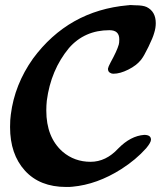

<svg xmlns="http://www.w3.org/2000/svg" viewBox="-20 -723 653 763"><path d="M553 -187Q580 -187 580 -168Q580 -157 561 -134Q520 -88 462 -51Q366 10 268 19Q261 20 243 20Q138 20 79 -45Q20 -110 20 -218Q20 -248 23 -268Q38 -387 111 -490Q252 -681 488 -702H490Q491 -702 493 -702.5Q495 -703 498 -703Q501 -703 507.5 -702.5Q514 -702 518 -702Q548 -702 563 -695Q599 -677 599 -631Q599 -612 593 -593Q588 -574 570 -537Q552 -500 541 -486Q523 -463 490 -446.5Q457 -430 431 -430Q423 -430 419 -433Q409 -437 409 -450Q410 -457 419 -474Q445 -521 452 -546Q454 -552 454 -567Q454 -603 415 -603Q316 -603 254 -532Q182 -445 166 -323Q164 -303 164 -284Q164 -177 229 -120Q276 -80 340 -80Q401 -80 450 -133Q499 -183 553 -187Z"/></svg>

Font: MathJax_Caligraphic
Style: Bold
Weight: 700
Version: Version 1.1